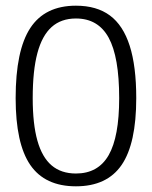

<svg xmlns="http://www.w3.org/2000/svg" viewBox="-20 -640 534 675"><path d="M247 -620Q320 -620 366.5 -585.5Q413 -551 436 -479Q459 -407 459 -295Q459 -135 407.5 -60Q356 15 247 15Q138 15 86.5 -60Q35 -135 35 -295Q35 -463 86.5 -541.5Q138 -620 247 -620ZM247 -575Q195 -575 161.5 -545Q128 -515 111.5 -453.5Q95 -392 95 -295Q95 -204 111.5 -145.5Q128 -87 161.5 -58.5Q195 -30 247 -30Q325 -30 362 -94.5Q399 -159 399 -295Q399 -440 362 -507.5Q325 -575 247 -575Z"/></svg>

Font: Karma Variable Light
Style: Regular
Weight: 300
Designer: Joana Correia
Foundry: Indian Type Foundry
Version: Version 3.000